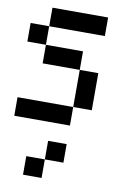

<svg xmlns="http://www.w3.org/2000/svg" viewBox="-98 -660 695 1019"><g transform="rotate(10 250.0 -150.0)"><path d="M0 0V-100H300V0ZM0 -400V-500H100V-400ZM100 200H200V300H100ZM100 -500V-600H400V-500ZM100 -400H300V-300H100ZM200 200V100H300V200ZM300 -100V-300H400V-100Z"/></g></svg>

Font: Galmuri9 Regular
Style: Regular
Weight: 400
Designer: Lee Minseo (quiple)
Version: Version 2.399;hotconv 1.1.1;makeotfexe 2.6.0 DEVELOPMENT